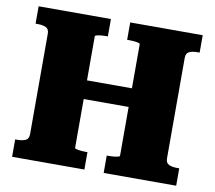

<svg xmlns="http://www.w3.org/2000/svg" viewBox="-78 -801 999 892"><g transform="rotate(10 421.0 -355.0)"><path d="M190 -410H614V-322H190ZM34 0V-82H44Q68 -82 83 -89Q98 -96 98 -118V-592Q98 -614 83 -621Q68 -628 44 -628H34V-710H375V-628H367Q359 -628 349.5 -627.5Q340 -627 332 -625.5Q324 -624 319.5 -622.5Q315 -621 315 -618V-92Q315 -89 319.5 -87.5Q324 -86 332 -84.5Q340 -83 349.5 -82.5Q359 -82 367 -82H375V0ZM466 0V-82H475Q483 -82 492.5 -82.5Q502 -83 510 -84.5Q518 -86 522.5 -87.5Q527 -89 527 -92V-618Q527 -621 522.5 -622.5Q518 -624 510 -625.5Q502 -627 492.5 -627.5Q483 -628 474 -628H466V-710H808V-628H798Q774 -628 759 -621Q744 -614 744 -592V-118Q744 -96 759 -89Q774 -82 798 -82H808V0Z"/></g></svg>

Font: Roboto Serif ExtraBold
Style: Regular
Weight: 800
Designer: Greg Gazdowicz
Foundry: Commercial Type
Version: Version 1.008